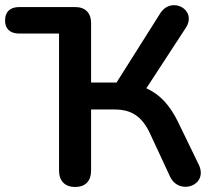

<svg xmlns="http://www.w3.org/2000/svg" viewBox="-23 -733 851 761"><path d="M275 8C316 8 338 -16 338 -57V-299H431C498 -299 540 -272 572 -203L651 -33C687 44 806 2 764 -82L682 -251C650 -316 611 -359 557 -383L713 -622C761 -694 657 -751 612 -680L439 -406H338V-641C338 -682 315 -705 275 -705H53C17 -705 -3 -686 -3 -652C-3 -619 17 -600 53 -600H211V-57C211 -16 234 8 275 8Z"/></svg>

Font: SN Pro SemiBold
Style: Regular
Weight: 600
Designer: Tobias Whetton
Foundry: Supernotes
Version: Version 1.003;Glyphs 3.3 (3324)